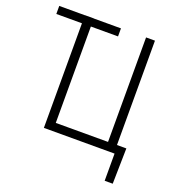

<svg xmlns="http://www.w3.org/2000/svg" viewBox="-154 -839 1061 1138"><g transform="rotate(20 376.5 -270.0)"><path d="M187 -659.7H25.4V-710.4H187V-710.9H243.2V-710.4H414.6V-659.7H243.2V-51.8H572.8V-710.9H628.9V-52.7H688L683.6 171.4H632.8V0H187Z"/></g></svg>

Font: MAUL Condensed Light
Style: Light
Weight: 300
Designer: MAUL
Version: Version 2.137; 2017; ttfautohint (v1.8.3)